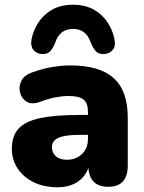

<svg xmlns="http://www.w3.org/2000/svg" viewBox="-20 -779 608 810"><path d="M156 -551Q133 -553 120.5 -569Q108 -585 113 -613Q120 -650 141.5 -683.5Q163 -717 199.5 -738Q236 -759 288 -759Q340 -759 376.5 -738Q413 -717 434.5 -683.5Q456 -650 463 -613Q469 -585 456 -569Q443 -553 420 -551Q397 -550 385 -562Q373 -574 363 -599Q344 -657 288 -657Q232 -657 213 -599Q203 -574 191 -562Q179 -550 156 -551ZM223 11Q166 11 122.5 -10Q79 -31 54.5 -68Q30 -105 30 -151Q30 -205 58 -236Q86 -267 148.5 -280.5Q211 -294 313 -294H351V-308Q351 -344 332.5 -359Q314 -374 269 -374Q244 -374 214.5 -368.5Q185 -363 148 -349Q115 -337 93.5 -349.5Q72 -362 65 -387Q58 -412 69.5 -436.5Q81 -461 114 -473Q161 -490 202 -496.5Q243 -503 277 -503Q400 -503 459.5 -449.5Q519 -396 519 -283V-81Q519 9 437 9Q358 9 353 -71Q340 -33 306 -11Q272 11 223 11ZM351 -210H313Q254 -210 226.5 -197.5Q199 -185 199 -158Q199 -135 215.5 -120Q232 -105 263 -105Q300 -105 325.5 -129Q351 -153 351 -192Z"/></svg>

Font: Chiron GoRound TC H
Style: Regular
Weight: 900
Designer: Ryoko NISHIZUKA 西塚涼子 (kana, bopomofo & ideographs); Paul D. Hunt (Latin, Greek & Cyrillic); Sandoll Communications 산돌커뮤니
Foundry: Adobe
Version: Version 1.000;hotconv 1.1.1;makeotfexe 2.6.0